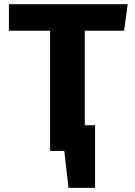

<svg xmlns="http://www.w3.org/2000/svg" viewBox="-20 -731 655 930"><path d="M440.5 -124.6V179H311.8L291.3 0H222.6V-582.1H23.1V-710.8H598.5L581 -582.1H390.8V-124.6Z"/></svg>

Font: FiraCode Nerd Font Mono
Style: Bold
Weight: 700
Monospace: yes
Designer: Carrois Corporate, Edenspiekermann AG, Nikita Prokopov
Foundry: Carrois Corporate, Edenspiekermann AG, Nikita Prokopov
Version: Version 6.002;Nerd Fonts 3.3.0